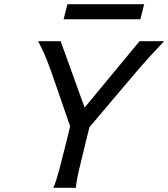

<svg xmlns="http://www.w3.org/2000/svg" viewBox="-20 -895 802 915"><path d="M161.6 -698.7H269L404.8 -322.8L322.8 -268.1L239.3 -509.8Q223.1 -557.1 206.3 -601.3Q189.5 -645.5 161.6 -698.7ZM645 -698.7H762.2Q723.6 -658.2 695.3 -627.2Q667 -596.2 643.3 -568.6Q619.6 -541 593.3 -509.8L388.7 -268.1L334 -322.8ZM341.8 0H234.4Q247.1 -28.8 261.5 -83Q275.9 -137.2 293.5 -208L324.2 -332.5H417L386.2 -208Q368.7 -137.2 356 -83Q343.3 -28.8 341.8 0ZM283.2 -803.2 301.3 -875H667L648.9 -803.2Z"/></svg>

Font: Andika
Style: Italic
Weight: 400
Italic angle: -14°
Designer: Victor Gaultney, Annie Olsen, Julie Remington, Don Collingsworth, Eric Hays, Becca Hirsbrunner
Foundry: SIL International
Version: Version 6.101